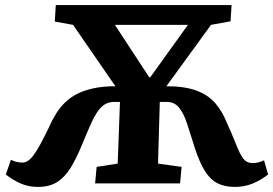

<svg xmlns="http://www.w3.org/2000/svg" viewBox="-20 -723 1078 757"><path d="M453 -321H425Q406 -320 391 -310Q376 -300 363 -280.5Q350 -261 338 -234Q330 -215 320.5 -193.5Q311 -172 299 -142Q280 -97 258.5 -61.5Q237 -26 206.5 -6Q176 14 129 14Q92 14 60.5 0Q29 -14 3 -35L23 -93Q33 -88 44.5 -85Q56 -82 68 -82Q80 -82 91 -89.5Q102 -97 114 -113.5Q126 -130 140 -156Q154 -182 172 -219Q185 -249 200.5 -274Q216 -299 236.5 -319Q257 -339 284.5 -353Q312 -367 349.5 -375Q387 -383 435 -383L268 -625L196 -638L200 -703H893L889 -639L812 -625L636 -383Q708 -383 754 -366Q800 -349 828.5 -316.5Q857 -284 877 -233Q884 -218 890.5 -203Q897 -188 903 -173Q909 -158 916 -141Q925 -119 934 -105Q943 -91 953 -85.5Q963 -80 976 -80Q988 -80 999.5 -83Q1011 -86 1021 -91L1037 -35Q1009 -13 976.5 0.5Q944 14 906 14Q866 14 837.5 -0.5Q809 -15 788 -48.5Q767 -82 748 -140Q741 -161 734.5 -182.5Q728 -204 718 -234Q705 -275 686.5 -298Q668 -321 639 -321H610L603 -78L696 -65L690 0H355L361 -65L444 -78ZM433 -625 568 -419H573L721 -625Z"/></svg>

Font: Literata 18pt
Style: Bold Italic
Weight: 700
Italic angle: -2°
Designer: Latin by Veronika Burian and Jose Scaglione. Greek by Irene Vlachou. Cyrillic by Vera Evstafieva
Foundry: TypeTogether
Version: Version 3.103;gftools[0.9.29]